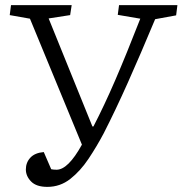

<svg xmlns="http://www.w3.org/2000/svg" viewBox="-20 -720 713 750"><path d="M341 -226H345Q387 -307 430 -406.5Q473 -506 528 -647L440 -662L445 -700H673L668 -660L586 -645Q528 -506 479.5 -397.5Q431 -289 385 -199Q358 -148 326 -100Q294 -52 254.5 -21Q215 10 165 10Q122 10 101.5 -11Q81 -32 81 -58Q81 -85 98.5 -104Q116 -123 151 -126L180 -59Q189 -57 201 -57Q246 -57 300 -155L97 -647L18 -661L23 -700H260L254 -661L170 -648Z"/></svg>

Font: Literata 12pt Light
Style: Italic
Weight: 300
Italic angle: -2°
Designer: Latin by Veronika Burian and Jose Scaglione. Greek by Irene Vlachou. Cyrillic by Vera Evstafieva
Foundry: TypeTogether
Version: Version 3.002